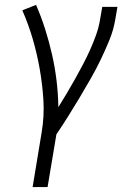

<svg xmlns="http://www.w3.org/2000/svg" viewBox="-20 -548 540 783"><path d="M113 215 150 -9Q161 -75 157 -139.5Q153 -204 142 -266.5Q131 -329 113.5 -389Q96 -449 71 -506L127 -528Q148 -480 164 -429.5Q180 -379 192 -326.5Q204 -274 210.5 -220.5Q217 -167 218 -111Q236 -140 253 -168.5Q270 -197 286.5 -226.5Q303 -256 318.5 -285.5Q334 -315 347.5 -345Q361 -375 372 -406Q383 -437 388 -468L397 -520H459L450 -468Q443 -426 426.5 -385.5Q410 -345 391 -305.5Q372 -266 350 -227.5Q328 -189 305 -150.5Q282 -112 258.5 -74.5Q235 -37 210 0L174 215Z"/></svg>

Font: Iosevka Curly Slab Light
Style: Italic
Weight: 300
Italic angle: -9°
Monospace: yes
Designer: Belleve Invis
Foundry: Belleve Invis
Version: Version 22.1.2; ttfautohint (v1.8.4)